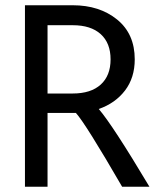

<svg xmlns="http://www.w3.org/2000/svg" viewBox="-20 -711 589 731"><path d="M161 -281V0H75V-691H257Q359 -691 426 -636.5Q493 -582 493 -485Q493 -415 456 -366.5Q419 -318 356 -296Q408 -236 549 0H445Q306 -240 269 -281ZM161 -355H257Q326 -355 363.5 -389Q401 -423 401 -485Q401 -547 363.5 -581Q326 -615 257 -615H161Z"/></svg>

Font: Average Sans
Style: Regular
Weight: 400
Designer: Eduardo Rodriguez Tunni
Foundry: Eduardo Rodriguez Tunni
Version: Version 1.002